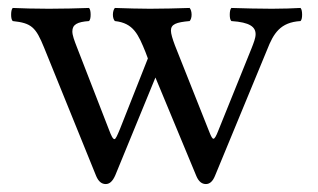

<svg xmlns="http://www.w3.org/2000/svg" viewBox="-20 -463 800 483"><path d="M204 -410C207 -413 208 -419 208 -426C208 -433 207 -440 204 -443C174 -442 139 -441 103 -441C65 -441 38 -442 12 -443C9 -440 8 -433 8 -426C8 -419 9 -413 12 -410C59 -405 70 -395 91 -343L222 -20C228 -6 236 0 246 0C255 0 263 -6 270 -22L371 -268L474 -20C480 -6 488 0 498 0C507 0 515 -6 521 -21L652 -338C668 -379 685 -407 736 -410C739 -413 740 -419 740 -426C740 -433 739 -440 736 -443C716 -442 694 -441 664 -441C634 -441 592 -442 562 -443C559 -440 558 -433 558 -426C558 -419 559 -413 562 -410C609 -407 623 -395 623 -377C623 -367 618 -355 613 -342L529 -134C524 -121 520 -114 517 -114C514 -114 511 -120 507 -130L420 -349C414 -365 410 -378 410 -386C410 -402 423 -407 457 -410C460 -413 462 -419 462 -426C462 -433 460 -440 457 -443C427 -442 387 -441 357 -441C332 -441 299 -442 269 -443C266 -440 264 -433 264 -426C264 -419 266 -413 269 -410C316 -405 328 -376 346 -332L352 -316L282 -139C275 -122 271 -113 268 -113C264 -113 260 -121 254 -137L174 -343C167 -361 162 -374 162 -384C162 -401 174 -408 204 -410Z"/></svg>

Font: Ponomar Unicode
Style: Regular
Weight: 400
Version: 1.3